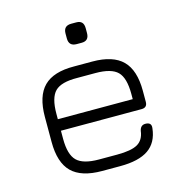

<svg xmlns="http://www.w3.org/2000/svg" viewBox="-99 -746 800 837"><g transform="rotate(-15 301.0 -327.5)"><path d="M296 -563Q261 -563 261 -598V-620Q261 -655 296 -655H319Q352 -655 352 -620V-598Q352 -563 319 -563ZM260 0Q167 0 123.5 -43Q80 -86 80 -179V-292Q80 -386 123.5 -429.5Q167 -473 260 -472H342Q435 -472 478.5 -428.5Q522 -385 522 -292V-242Q522 -216 496 -216H132V-179Q132 -108 160.5 -80Q189 -52 260 -52H342Q406 -52 434.5 -68.5Q463 -85 468 -125Q473 -150 495 -150Q524 -150 520 -123Q513 -60 469.5 -30Q426 0 342 0ZM260 -420Q188 -421 160 -393Q132 -365 132 -292V-268H470V-292Q470 -364 442 -392Q414 -420 342 -420Z"/></g></svg>

Font: Jura
Style: Regular
Weight: 400
Designer: Daniel Johnson, Alexei Vanyashin
Foundry: Daniel Johnson
Version: Version 5.103